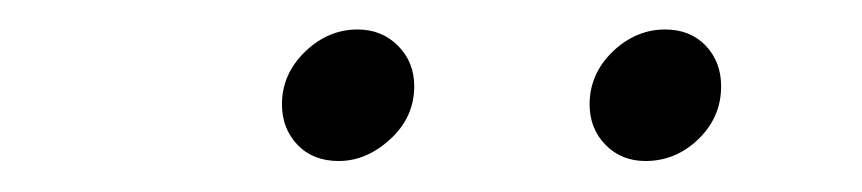

<svg xmlns="http://www.w3.org/2000/svg" viewBox="-20 -708 570 127"><path d="M204 -601.5Q222.5 -601.5 238.2 -616Q254 -630.5 254 -651Q254 -667 243.2 -677.8Q232.5 -688.5 216.5 -688.5Q197 -688.5 181.8 -673.8Q166.5 -659 166.5 -639Q166.5 -623 176.8 -612.2Q187 -601.5 204 -601.5ZM407 -601.5Q427 -601.5 442 -616Q457 -630.5 457 -651Q457 -667 446.8 -677.8Q436.5 -688.5 420 -688.5Q400.5 -688.5 385.2 -673.8Q370 -659 370 -639Q370 -623 380.5 -612.2Q391 -601.5 407 -601.5Z"/></svg>

Font: Anybody Expanded Medium
Style: Italic
Weight: 500
Width: 7
Italic angle: -10°
Version: Version 1.113;gftools[0.9.25]